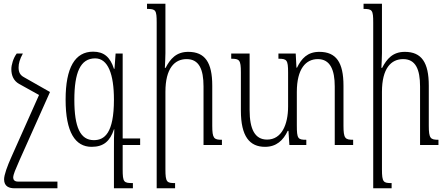

<svg xmlns="http://www.w3.org/2000/svg" viewBox="-20 -780 2404 1033"><path d="M103 -492H70C51 -467 41 -430 41 -408C41 -373 54 -345 82 -329L190 -269L42 63C19 114 2 161 2 185C2 225 32 233 58 233H289V197H77C58 197 51 187 51 175C52 156 63 133 85 82L249 -285L110 -364C87 -376 80 -393 80 -417C80 -438 86 -461 103 -492Z M602 -492 596 -410H593C573 -473 539 -502 481 -502C384 -502 333 -417 333 -244C333 -68 385 10 473 10C538 10 572 -21 593 -84H595C593 -58 593 -20 593 35V233H695V205C646 205 640 201 640 131V0H734V-35H640V-492ZM485 -26C412 -26 380 -95 380 -243C380 -389 412 -466 492 -466C561 -466 593 -381 593 -244C593 -63 542 -26 485 -26Z M1174 -28C1131 -28 1122 -35 1122 -104V-319C1122 -444 1083 -501 993 -501C928 -501 896 -463 871 -415H867C868 -441 870 -467 870 -494V-760H771V-732C818 -732 823 -726 823 -658V233H922V205C878 205 870 201 870 131V-286C870 -412 919 -462 984 -462C1051 -462 1075 -407 1075 -315V0H1174Z M1828 -104V-319C1828 -444 1789 -501 1698 -501C1634 -501 1602 -465 1578 -416H1575L1571 -492H1478V-464C1523 -464 1530 -458 1530 -390V-207C1530 -109 1495 -29 1417 -29C1352 -29 1323 -84 1323 -188V-492H1224V-464C1268 -464 1276 -458 1276 -391V-185C1276 -46 1323 10 1406 10C1467 10 1504 -25 1528 -76H1532L1537 0H1628V-28C1583 -28 1577 -33 1577 -106V-285C1577 -411 1626 -462 1690 -462C1757 -462 1781 -403 1781 -315V0H1880V-28C1837 -28 1828 -35 1828 -104Z M2339 -28C2296 -28 2287 -35 2287 -104V-319C2287 -444 2248 -501 2158 -501C2093 -501 2061 -463 2036 -415H2032C2033 -441 2035 -467 2035 -494V-760H1936V-732C1983 -732 1988 -726 1988 -658V233H2087V205C2043 205 2035 201 2035 131V-286C2035 -412 2084 -462 2149 -462C2216 -462 2240 -407 2240 -315V0H2339Z"/></svg>

Font: Noto Serif Armenian ExtraCondensed Light
Style: Regular
Weight: 300
Width: 2
Designer: Monotype Design Team
Foundry: Monotype Imaging Inc.
Version: Version 2.008